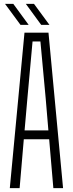

<svg xmlns="http://www.w3.org/2000/svg" viewBox="-20 -968 376 988"><path d="M30.5 0 106 -800H229.5L304.5 0H254.5L233 -251.5H102.5L81 0ZM106.5 -297H229L215 -463L188 -754.5H147.5L121 -462.5ZM192 -840 113 -948H155L234.5 -840ZM85.5 -840 6 -948H48.5L127.5 -840Z"/></svg>

Font: Big Shoulders Text ExtraLight
Style: Regular
Weight: 250
Version: Version 2.002